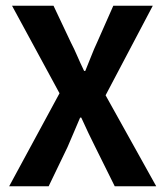

<svg xmlns="http://www.w3.org/2000/svg" viewBox="-20 -651 577 671"><path d="M12 0 188 -325 22 -631H167L228 -502Q239 -481 249.5 -456.5Q260 -432 274 -403H278Q290 -432 299.5 -456.5Q309 -481 319 -502L376 -631H514L349 -318L526 0H381L313 -137Q301 -161 289 -186Q277 -211 264 -240H260Q248 -211 237 -186Q226 -161 216 -137L150 0Z"/></svg>

Font: Narnoor
Style: Bold
Weight: 700
Designer: S. Sridhar Murthy
Foundry: SIL International
Version: Version 3.000